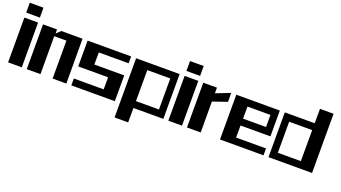

<svg xmlns="http://www.w3.org/2000/svg" viewBox="-59 -1107 3149 1771"><g transform="rotate(20 1516.0 -221.5)"><path d="M134.3 -488.3H0V-585.4H134.3ZM134.3 0H0V-439.5H134.3Z M317.4 -372.1 317.9 0H183.1V-439.5H320.3L320.8 -400.4L362.3 -439.5H570.8L571.8 0H437V-372.1Z M620.6 -439.5H1047.9V-372.1H754.9L754.4 -253.4H1047.9V0H620.6V-67.4H913.6L914.1 -186H620.6Z M1523.9 0H1230.5L1230 141.6H1096.7V-439.5H1523.9ZM1230.5 -67.4H1456.5V-372.1H1231Z M1707 -488.3H1572.8V-585.4H1707ZM1707 0H1572.8V-439.5H1707Z M1890.1 -303.2 1890.6 0H1755.9V-439.5H1890.1V-384.3L2029.8 -439L2031.2 -351.6Z M2213.9 -253.4H2439.9V-372.1H2214.4ZM2213.4 -67.4H2507.3V0H2080.1V-439.5H2507.3V-186H2213.9Z M2556.2 -439.5H2849.6L2850.1 -581.1H2983.4V0H2556.2ZM2849.6 -372.1H2623.5V-67.4H2849.1Z"/></g></svg>

Font: Aqlam Corner
Style: Regular
Weight: 400
Designer: Developer/ Husham Jawad
Version: Version 1.00;December 29, 2020;FontCreator 13.0.0.2683 32-bi